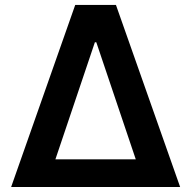

<svg xmlns="http://www.w3.org/2000/svg" viewBox="-20 -747 764 767"><path d="M24.5 0H699.6L443.2 -727.3H280.5ZM201.3 -110.4 359 -578.1H364.7L522.4 -110.4Z"/></svg>

Font: RA Gorm Semi Bold
Style: Regular
Weight: 600
Designer: Rasmus Andersson
Foundry: rsms
Version: Version 3.000;hotconv 1.0.109;makeotfexe 2.5.65596